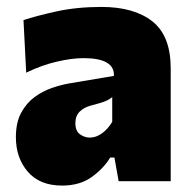

<svg xmlns="http://www.w3.org/2000/svg" viewBox="-20 -536 564 568"><path d="M163.5 13Q97.5 13 62.2 -28Q27 -69 27 -130Q27 -173.5 42.5 -202.2Q58 -231 82.2 -248.8Q106.5 -266.5 133.5 -275.8Q160.5 -285 183.5 -289L317 -311.5Q319.5 -364 227 -364Q192.5 -364 147.5 -353.5Q102.5 -343 57.5 -321L49.5 -476.5Q87 -489 147 -502.2Q207 -515.5 280 -515.5Q376.5 -515.5 430.8 -472.8Q485 -430 485 -334V0H331L318.5 -70H306Q286.5 -37.5 251.2 -12.2Q216 13 163.5 13ZM246 -129Q264.5 -129 282 -141.8Q299.5 -154.5 312 -175.5V-249Q304.5 -242 292 -236.8Q279.5 -231.5 248 -223.5Q229 -218.5 216 -206Q203 -193.5 203 -171.5Q203 -148.5 216.5 -138.8Q230 -129 246 -129Z"/></svg>

Font: Heraclito ExtraBold
Style: Regular
Weight: 800
Designer: Kostas Bartsokas (font) & Cristiano Sobral (main changes)
Foundry: Kostas Bartsokas (font) & Cristiano Sobral (main changes)
Version: Version 1.00;July 8, 2020;FontCreator 13.0.0.2655 64-bit